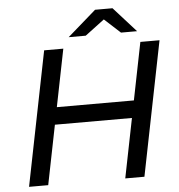

<svg xmlns="http://www.w3.org/2000/svg" viewBox="-59 -942 930 998"><g transform="rotate(-5 406.0 -443.5)"><path d="M515 -833 598 -757H682L565 -887H474L325 -757H414ZM694 -700 634 -400H232L292 -700H192L52 0H152L214 -310H616L554 0H654L794 -700Z"/></g></svg>

Font: AWKNG-Font Medium
Style: Italic
Weight: 500
Italic angle: -11.3°
Designer: Awakening Church
Foundry: Awakening Church
Version: Version 1.700;PS 001.700;hotconv 1.0.88;makeotf.lib2.5.64775